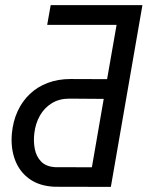

<svg xmlns="http://www.w3.org/2000/svg" viewBox="-20 -731 577 751"><path d="M413.6 0 194.3 -0.5Q134.8 -2.9 95.7 -30.8Q56.6 -58.6 39.1 -104.7Q21.5 -150.9 26.4 -208.5Q30.8 -256.3 48.8 -295.7Q66.9 -335 96.7 -363.3Q126.5 -391.6 166.7 -406.7Q207 -421.9 255.4 -421.9L398.9 -421.4L436 -633.8H164.6L178.2 -710.9H537.1ZM339.4 -76.7 385.7 -344.2 251.5 -345.2Q211.4 -345.2 182.4 -327.1Q153.3 -309.1 136 -278.6Q118.7 -248 114.3 -210Q110.4 -178.7 116 -148.9Q121.6 -119.1 140.9 -99.1Q160.2 -79.1 196.3 -77.1Z"/></svg>

Font: Roboto Condensed
Style: Italic
Weight: 400
Italic angle: -12°
Designer: Christian Robertson
Foundry: Google
Version: Version 3.0